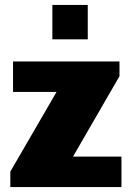

<svg xmlns="http://www.w3.org/2000/svg" viewBox="-20 -761 538 781"><path d="M22 0V-63L210 -387H33V-511H466V-451L277 -124H474V0ZM193 -601V-741H337V-601Z"/></svg>

Font: Chivo Medium Black
Style: Regular
Weight: 900
Version: Version 2.002